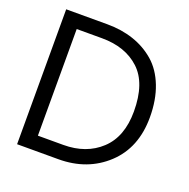

<svg xmlns="http://www.w3.org/2000/svg" viewBox="-132 -876 985 1003"><g transform="rotate(20 360.5 -375.0)"><path d="M67.9 -750H296.9Q376 -750 442.9 -727.5Q509.8 -705.1 561.8 -660.2Q613.8 -615.2 642.8 -540.5Q671.9 -465.8 671.9 -369.1Q671.9 -199.2 564.9 -99.6Q458 0 296.9 0H67.9ZM295.9 -79.1Q422.9 -79.1 502.9 -153.6Q583 -228 583 -369.1Q583 -526.4 504.4 -599.1Q425.8 -671.9 295.9 -671.9H154.8V-79.1Z"/></g></svg>

Font: Oakes Grotesk
Style: Regular
Weight: 400
Designer: Samuel Oakes
Foundry: Samuel Oakes
Version: Version 1.0 | wf-rip DC20170320